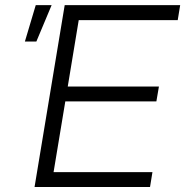

<svg xmlns="http://www.w3.org/2000/svg" viewBox="-20 -748 741 768"><path d="M118.2 0 238.8 -727.5H700.7L690.9 -667.5H294.9L251 -401.9H615.7L605.5 -342.3H241.2L194.3 -59.6H589.8L580.1 0ZM79.6 -582 123 -727.5H186.5L125.5 -582Z"/></svg>

Font: Inter Display Light
Style: Italic
Weight: 300
Italic angle: -9.39999°
Designer: Rasmus Andersson
Foundry: rsms
Version: Version 4.000;git-a52131595